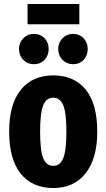

<svg xmlns="http://www.w3.org/2000/svg" viewBox="-20 -926 534 963"><path d="M377.9 -804.2H118.2V-905.8H377.9ZM149.9 -755.9Q182.6 -755.9 203.4 -734.1Q224.1 -712.4 224.1 -680.2Q224.1 -647.5 203.4 -625.7Q182.6 -604 149.9 -604Q117.7 -604 96.4 -626Q75.2 -647.9 75.2 -680.2Q75.2 -711.9 96.7 -733.9Q118.2 -755.9 149.9 -755.9ZM346.2 -755.9Q378.4 -755.9 399.2 -734.1Q419.9 -712.4 419.9 -680.2Q419.9 -647.5 399.4 -625.7Q378.9 -604 346.2 -604Q314.9 -604 293.5 -626Q272 -647.9 272 -680.2Q272 -711.9 293.5 -733.9Q314.9 -755.9 346.2 -755.9ZM247.1 -547.9Q351.1 -547.9 409.4 -477.1Q467.8 -406.2 467.8 -265.1Q467.8 -130.4 409.2 -56.6Q350.6 17.1 247.1 17.1Q142.6 17.1 84.2 -54.7Q25.9 -126.5 25.9 -266.1Q25.9 -402.8 84.2 -475.3Q142.6 -547.9 247.1 -547.9ZM181.2 -266.1Q181.2 -170.4 196.8 -132.3Q212.4 -94.2 247.1 -94.2Q281.7 -94.2 297.4 -132.8Q313 -171.4 313 -265.1Q313 -359.9 297.4 -397.9Q281.7 -436 247.1 -436Q212.4 -436 196.8 -397.7Q181.2 -359.4 181.2 -266.1Z"/></svg>

Font: Fira Sans Compressed
Style: Bold
Weight: 700
Width: 1
Designer: Carrois Corporate & Edenspiekermann AG
Foundry: Carrois Corporate GbR & Edenspiekermann AG
Version: Version 4.203;PS 004.203;hotconv 1.0.88;makeotf.lib2.5.64775